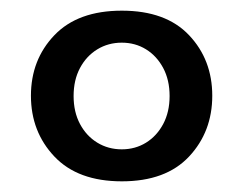

<svg xmlns="http://www.w3.org/2000/svg" viewBox="-20 -700 456 360"><path d="M208.5 -360Q126 -360 82 -406.5Q38 -453 38 -520.5Q38 -588 82 -634Q126 -680 208.5 -680Q291 -680 334.5 -634Q378 -588 378 -520.5Q378 -453 334.5 -406.5Q291 -360 208.5 -360ZM208.3 -420Q233.6 -420 253.8 -432.5Q274 -445 286 -467.5Q298 -490 298 -520Q298 -550 286 -572.5Q274 -595 253.8 -607.5Q233.6 -620 208.3 -620Q183 -620 162.5 -607.5Q142 -595 130 -572.5Q118 -550 118 -520Q118 -490 130 -467.5Q142 -445 162.5 -432.5Q183 -420 208.3 -420Z"/></svg>

Font: El Messiri
Style: Regular
Weight: 400
Designer: Mohamed Gaber
Foundry: Kief Type Foundry
Version: Version 2.020